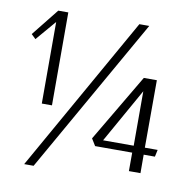

<svg xmlns="http://www.w3.org/2000/svg" viewBox="-77 -703 788 820"><g transform="rotate(10 317.0 -293.0)"><path d="M110.4 -223.8V-577.6L35.7 -490.2L16.5 -508.6L110.8 -626.8H154.3L154.5 -223.8ZM81.2 44 461.9 -630H504.8L122.1 44ZM526.8 -4.3 527 -84.4H366.2L347.6 -114.7L520.5 -407.3H577L576.5 -114.7H632L625.5 -84.4H576.8L577 -4.3ZM395.4 -114.7H528.2V-350.8Z"/></g></svg>

Font: Smooch Sans Thin
Style: Regular
Weight: 100
Designer: Robert E. Leuschke
Foundry: Robert E. Leuschke
Version: Version 1.010